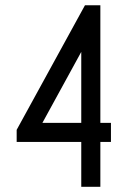

<svg xmlns="http://www.w3.org/2000/svg" viewBox="-20 -716 490 736"><path d="M291.5 -517.1 142.6 -245.1H291.5ZM43.9 -218.3 305.7 -695.8H364.7V-245.1H405.3V-171.9H364.7V0H291.5V-171.9H43.9Z"/></svg>

Font: Anka/Coder Narrow
Style: Regular
Weight: 400
Width: 3
Monospace: yes
Version: Version 001.100